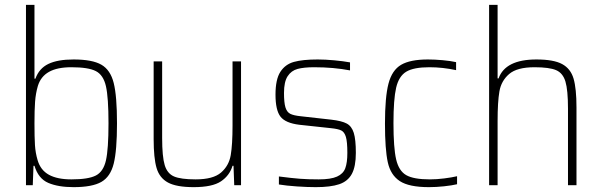

<svg xmlns="http://www.w3.org/2000/svg" viewBox="-20 -763 2481 791"><path d="M122 -80H118L115 0H87V-743H122V-439H126Q141 -481 179 -499.5Q217 -518 283 -518Q360 -518 397.5 -496.5Q435 -475 448.5 -421Q462 -367 462 -255Q462 -143 448.5 -89Q435 -35 397.5 -13.5Q360 8 283 8Q220 8 179 -9.5Q138 -27 122 -80ZM427 -255Q427 -361 416.5 -407.5Q406 -454 375 -470Q344 -486 274 -486Q216 -486 182 -467Q148 -448 136 -409Q127 -378 124.5 -344Q122 -310 122 -255Q122 -198 124 -165.5Q126 -133 135 -103Q147 -62 181.5 -43Q216 -24 274 -24Q344 -24 375 -40Q406 -56 416.5 -102.5Q427 -149 427 -255Z M613 -190V-510H648V-195Q648 -118 658.5 -83Q669 -48 697 -36Q725 -24 786 -24Q858 -24 890.5 -52Q923 -80 930.5 -123.5Q938 -167 938 -246V-510H973V0H945L942 -80H938Q926 -40 890.5 -16Q855 8 778 8Q707 8 672 -11Q637 -30 625 -71Q613 -112 613 -190Z M1129 -3V-36Q1183 -29 1216 -26.5Q1249 -24 1293 -24Q1343 -24 1368.5 -35.5Q1394 -47 1402.5 -70Q1411 -93 1411 -133Q1411 -179 1405 -199Q1399 -219 1386 -225.5Q1373 -232 1343 -235L1213 -249Q1156 -256 1135.5 -282.5Q1115 -309 1115 -373Q1115 -436 1135 -467Q1155 -498 1191 -508Q1227 -518 1289 -518Q1320 -518 1357.5 -514.5Q1395 -511 1422 -506V-473Q1354 -486 1274 -486Q1232 -486 1206 -479Q1180 -472 1165 -449Q1150 -426 1150 -380Q1150 -340 1156 -320.5Q1162 -301 1176 -294Q1190 -287 1220 -284L1345 -270Q1388 -265 1408.5 -254Q1429 -243 1437.5 -215.5Q1446 -188 1446 -133Q1446 -77 1429.5 -46.5Q1413 -16 1377.5 -4Q1342 8 1281 8Q1246 8 1202.5 5Q1159 2 1129 -3Z M1566 -254Q1566 -363 1580.5 -418.5Q1595 -474 1632.5 -496Q1670 -518 1743 -518Q1771 -518 1804 -515Q1837 -512 1859 -507V-474Q1804 -486 1749 -486Q1684 -486 1653.5 -467.5Q1623 -449 1612 -401.5Q1601 -354 1601 -256Q1601 -154 1612 -106.5Q1623 -59 1653.5 -41.5Q1684 -24 1751 -24Q1779 -24 1810.5 -28Q1842 -32 1863 -37V-4Q1842 1 1809.5 4.5Q1777 8 1747 8Q1665 8 1627 -17Q1589 -42 1577.5 -95Q1566 -148 1566 -254Z M1995 -743H2030V-440H2034Q2062 -518 2190 -518Q2261 -518 2296 -499Q2331 -480 2343 -439Q2355 -398 2355 -320V0H2320V-315Q2320 -392 2309.5 -427Q2299 -462 2271 -474Q2243 -486 2182 -486Q2110 -486 2077.5 -458Q2045 -430 2037.5 -386.5Q2030 -343 2030 -264V0H1995Z"/></svg>

Font: Saira Semi Condensed Thin
Style: Regular
Weight: 100
Width: 4
Designer: Hector Gatti with collaboration of the Omnibus-Type team
Foundry: Omnibus-Type
Version: Version 1.001; ttfautohint (v1.8)